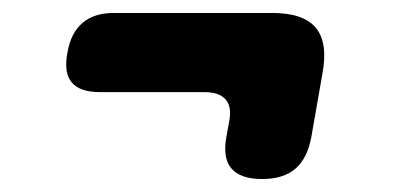

<svg xmlns="http://www.w3.org/2000/svg" viewBox="-20 -437 640 296"><path d="M460 -226Q454 -193 435.5 -177Q417 -161 384 -161Q351 -161 337 -177Q323 -193 329 -226L333 -248Q338 -272 328 -283.5Q318 -295 295 -295H134Q103 -295 90.5 -310Q78 -325 84 -356Q89 -386 107 -401.5Q125 -417 155 -417H400Q448 -417 467 -394Q486 -371 477 -323Z"/></svg>

Font: Maple Mono
Style: Bold Italic
Weight: 700
Italic angle: -10°
Monospace: yes
Designer: subframe7536
Version: Version 7.000